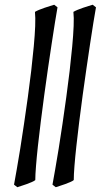

<svg xmlns="http://www.w3.org/2000/svg" viewBox="-20 -762 426 802"><path d="M288.1 -9.8Q283.7 -5.9 273.4 -1.5Q263.2 2.9 251.7 7.1Q240.2 11.2 229.5 14.6Q218.8 18.1 212.9 20L199.2 9.3Q203.6 -14.6 210.4 -53.5Q217.3 -92.3 225.1 -140.9Q232.9 -189.5 241 -244.4Q249 -299.3 256.8 -355.5Q264.6 -411.6 271 -466.3Q277.3 -521 281.7 -568.4Q286.1 -615.7 287.6 -653.1Q289.1 -690.4 286.6 -712.4Q293 -716.3 304 -720.9Q314.9 -725.6 326.9 -729.5Q338.9 -733.4 349.6 -736.8Q360.4 -740.2 367.2 -742.2L380.9 -731.4Q376.5 -707 370.1 -667.5Q363.8 -627.9 356.4 -579.3Q349.1 -530.8 341.1 -475.8Q333 -420.9 325.4 -364.7Q317.9 -308.6 311 -254.2Q304.2 -199.7 299.1 -152.6Q293.9 -105.5 291 -68.4Q288.1 -31.2 288.1 -9.8ZM127.4 -9.8Q123 -5.9 112.8 -1.5Q102.5 2.9 91.1 7.1Q79.6 11.2 68.8 14.6Q58.1 18.1 52.2 20L38.6 9.3Q43 -14.6 49.8 -53.5Q56.6 -92.3 64.5 -140.9Q72.3 -189.5 80.3 -244.4Q88.4 -299.3 96.2 -355.5Q104 -411.6 110.4 -466.3Q116.7 -521 121.1 -568.4Q125.5 -615.7 127 -653.1Q128.4 -690.4 126 -712.4Q132.3 -716.3 143.3 -720.9Q154.3 -725.6 166.3 -729.5Q178.2 -733.4 189 -736.8Q199.7 -740.2 206.5 -742.2L220.2 -731.4Q215.8 -707 209.5 -667.5Q203.1 -627.9 195.8 -579.3Q188.5 -530.8 180.4 -475.8Q172.4 -420.9 164.8 -364.7Q157.2 -308.6 150.4 -254.2Q143.6 -199.7 138.4 -152.6Q133.3 -105.5 130.4 -68.4Q127.4 -31.2 127.4 -9.8Z"/></svg>

Font: Akkhara
Style: Italic
Weight: 400
Italic angle: -7°
Designer: J. Victor Gaultney
Version: Version 1.00 June 13, 2006, initial release